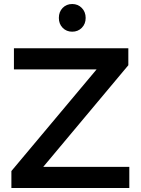

<svg xmlns="http://www.w3.org/2000/svg" viewBox="-20 -942 706 962"><path d="M37.1 0V-85L463.9 -594.2H49.8V-700.2H623V-615.2L196.8 -106H627.9V0ZM274.9 -852.1Q274.9 -882.8 293.9 -902.3Q313 -921.9 341.8 -921.9Q370.6 -921.9 389.9 -902.1Q409.2 -882.3 409.2 -852.1Q409.2 -822.3 389.9 -802.7Q370.6 -783.2 341.8 -783.2Q313 -783.2 293.9 -802.7Q274.9 -822.3 274.9 -852.1Z"/></svg>

Font: Trueno
Style: Rg
Weight: 400
Designer: Julieta Ulanovsky
Foundry: Julieta Ulanovsky
Version: Version 3.001b